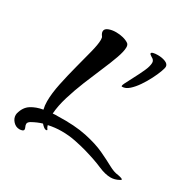

<svg xmlns="http://www.w3.org/2000/svg" viewBox="-144 -690 899 906"><g transform="rotate(30 305.5 -237.0)"><path d="M74 78Q54 78 39.5 62.5Q25 47 25 28Q25 22 26 19Q36 -19 63 -36Q90 -53 126 -59Q121 -79 121 -102Q121 -145 132.5 -200Q144 -255 158.5 -310Q173 -365 184.5 -410Q196 -455 196 -479Q196 -493 192 -497Q183 -509 183 -519Q183 -533 200.5 -540Q218 -547 241 -547Q260 -547 278.5 -542.5Q297 -538 310 -529Q318 -523 318 -509Q318 -487 304.5 -449Q291 -411 270 -362.5Q249 -314 228 -262Q207 -210 191.5 -159Q176 -108 173 -65Q180 -66 186.5 -66Q193 -66 200 -66Q292 -69 355.5 -55.5Q419 -42 461.5 -22Q504 -2 533 14Q562 30 585 32Q611 37 611 42Q611 45 604 48Q582 60 560 60Q530 60 492.5 43.5Q455 27 393 9Q365 1 328.5 -6.5Q292 -14 252 -14Q234 -14 216 -12Q198 -10 180 -6Q183 6 189 13Q192 18 183 18Q174 18 157 -1Q132 6 103 22Q89 30 89 40Q89 47 92.5 54Q96 61 96 67Q96 73 87 76Q79 78 74 78ZM393 -338Q386 -338 395 -356.5Q404 -375 419 -403Q434 -431 447 -459.5Q460 -488 460 -507Q460 -522 443 -530Q431 -537 431 -542Q431 -547 441 -549.5Q451 -552 465 -552Q489 -552 507 -544.5Q525 -537 525 -522Q525 -515 517.5 -494.5Q510 -474 496.5 -447.5Q483 -421 466 -396Q449 -371 430.5 -354.5Q412 -338 393 -338Z"/></g></svg>

Font: Grechen Fuemen
Style: Regular
Weight: 400
Designer: Robert E. Leuschke
Foundry: Robert E. Leuschke
Version: Version 1.010; ttfautohint (v1.8.3)